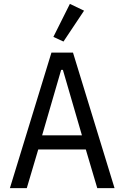

<svg xmlns="http://www.w3.org/2000/svg" viewBox="-20 -969 640 989"><path d="M481 0 422 -199H177L118 0H31L245 -698H356L570 0ZM304 -609H295L197 -272H402ZM307 -755 255 -779 340 -949 413 -914Z"/></svg>

Font: iA Writer Mono V
Style: Regular
Weight: 400
Designer: Mike Abbink, Paul van der Laan, Pieter van Rosmalen
Foundry: Bold Monday
Version: Version 2.000